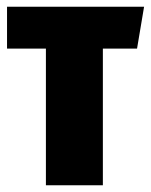

<svg xmlns="http://www.w3.org/2000/svg" viewBox="-20 -553 450 573"><path d="M410 -533 389 -408H287V0H117V-408H1V-533Z"/></svg>

Font: Fira Sans Extra Condensed ExtraBold
Style: Regular
Weight: 800
Width: 1
Designer: Carrois Corporate & Edenspiekermann AG
Foundry: Carrois Corporate GbR & Edenspiekermann AG
Version: Version 4.203